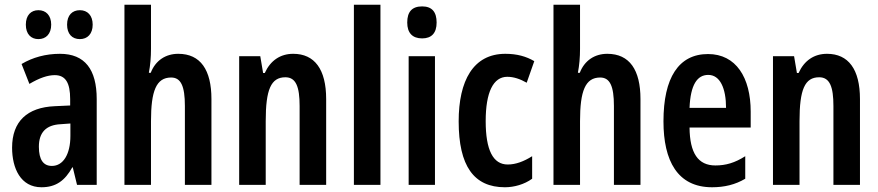

<svg xmlns="http://www.w3.org/2000/svg" viewBox="-20 -780 3706 810"><path d="M89 -676C89 -636 111 -615 142 -615C174 -615 196 -637 196 -676C196 -715 174 -737 142 -737C111 -737 89 -716 89 -676ZM263 -676C263 -637 284 -615 317 -615C349 -615 371 -637 371 -676C371 -715 349 -737 317 -737C285 -737 263 -716 263 -676ZM233 -553C173 -553 118 -538 71 -510L104 -426C146 -451 181 -463 211 -463C257 -463 276 -430 276 -362V-335L211 -332C95 -327 31 -268 31 -157C31 -70 67 10 155 10C216 10 254 -18 285 -74H287L305 0H388V-362C388 -487 338 -553 233 -553ZM236 -256 277 -259V-207C277 -128 246 -80 199 -80C163 -80 144 -106 144 -161C144 -221 174 -253 236 -256Z M617 -574V-760H505V0H617V-269C617 -396 639 -453 702 -453C743 -453 760 -417 760 -333V0H872V-362C872 -485 826 -553 732 -553C679 -553 636 -525 616 -473H608C614 -504 617 -538 617 -574Z M1217 -553C1163 -553 1121 -525 1097 -472H1090L1078 -543H989V0H1101V-269C1101 -402 1123 -454 1184 -454C1229 -454 1244 -413 1244 -333V0H1356V-362C1356 -488 1307 -553 1217 -553Z M1585 0V-760H1473V0Z M1761 -753C1718 -753 1698 -730 1698 -685C1698 -641 1720 -618 1761 -618C1801 -618 1822 -641 1822 -685C1822 -729 1803 -753 1761 -753ZM1815 -543H1704V0H1815Z M2110 10C2149 10 2192 -2 2225 -26V-121C2190 -99 2156 -86 2122 -86C2060 -86 2029 -147 2029 -269C2029 -391 2061 -456 2120 -456C2147 -456 2174 -447 2202 -431L2234 -522C2200 -542 2161 -553 2112 -553C1976 -553 1915 -439 1915 -268C1915 -80 1979 10 2110 10Z M2427 -574V-760H2315V0H2427V-269C2427 -396 2449 -453 2512 -453C2553 -453 2570 -417 2570 -333V0H2682V-362C2682 -485 2636 -553 2542 -553C2489 -553 2446 -525 2426 -473H2418C2424 -504 2427 -538 2427 -574Z M2967 -552C2843 -552 2779 -452 2779 -268C2779 -102 2838 10 2984 10C3036 10 3082 -1 3124 -26V-121C3080 -93 3042 -82 2998 -82C2925 -82 2890 -134 2889 -242H3147V-309C3147 -453 3085 -552 2967 -552ZM2968 -464C3018 -464 3043 -407 3043 -325H2889C2893 -422 2921 -464 2968 -464Z M3469 -553C3415 -553 3373 -525 3349 -472H3342L3330 -543H3241V0H3353V-269C3353 -402 3375 -454 3436 -454C3481 -454 3496 -413 3496 -333V0H3608V-362C3608 -488 3559 -553 3469 -553Z"/></svg>

Font: Noto Sans Georgian ExtraCondensed SemiBold
Style: Regular
Weight: 600
Width: 2
Designer: Monotype Design Team, Akaki Razmadze
Foundry: Google LLC
Version: Version 2.005